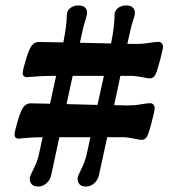

<svg xmlns="http://www.w3.org/2000/svg" viewBox="-20 -620 621 703"><path d="M33.2 -126.5Q33.2 -138.2 45.4 -179Q57.6 -219.7 67.4 -230Q78.1 -241.7 91.3 -241.7Q108.9 -241.7 163.1 -240.2L185.5 -342.3H168Q150.4 -342.3 129.4 -341.1Q108.4 -339.8 93.8 -338.6Q79.1 -337.4 77.1 -337.4Q71.8 -337.4 67.4 -341.3Q63 -345.2 63 -351.6Q63 -363.3 75.4 -404.1Q87.9 -444.8 97.7 -455.1Q107.9 -466.3 121.6 -466.3Q144.5 -466.3 211.9 -464.8Q224.6 -527.8 224.6 -564.9Q224.6 -580.1 236.8 -590.1Q249 -600.1 267.1 -600.1Q298.8 -600.1 298.8 -572.3Q298.8 -565.4 293 -547.1Q287.1 -528.8 284.2 -516.1L272.5 -463.4Q347.2 -461.4 386.7 -460.9Q399.4 -524.4 399.4 -564.9Q399.4 -580.1 411.6 -590.1Q423.8 -600.1 441.9 -600.1Q458.5 -600.1 466.3 -592.3Q474.1 -584.5 474.1 -572.3Q474.1 -565.4 468 -547.4Q461.9 -529.3 459 -516.1L446.3 -459.5Q461.9 -459 477.5 -459Q502.9 -459 526.1 -462.9Q549.3 -466.8 560.5 -466.8Q567.4 -466.8 572 -461.7Q576.7 -456.5 576.7 -449.2Q576.7 -439.5 565.7 -398.4Q554.7 -357.4 548.8 -346.2Q542 -333 527.8 -333Q522.9 -333 499.5 -337.6Q476.1 -342.3 458 -342.3H420.9L397.9 -234.9Q407.7 -234.9 419.9 -234.6Q432.1 -234.4 438.5 -234.1Q444.8 -233.9 447.3 -233.9Q472.7 -233.9 495.8 -238Q519 -242.2 530.3 -242.2Q537.1 -242.2 541.7 -236.8Q546.4 -231.4 546.4 -224.1Q546.4 -214.4 535.6 -173.3Q524.9 -132.3 519 -121.1Q512.2 -107.9 498 -107.9Q493.2 -107.9 469.7 -112.8Q446.3 -117.7 428.2 -117.7H372.6L342.3 21Q338.4 39.1 325 51Q311.5 63 295.4 63Q264.2 63 264.2 32.7Q264.2 25.4 277.6 -0.7Q291 -26.9 297.4 -55.2L311 -117.7H197.3L167.5 21Q163.6 39.1 150.1 51Q136.7 63 120.6 63Q88.9 63 88.9 32.7Q88.9 25.4 102.5 -0.7Q116.2 -26.9 122.6 -55.2L136.2 -117.7Q118.7 -117.7 98.1 -116.5Q77.6 -115.2 63.2 -113.8Q48.8 -112.3 46.9 -112.3Q41.5 -112.3 37.4 -116.2Q33.2 -120.1 33.2 -126.5ZM223.6 -238.8Q231 -238.8 273.2 -237.5Q315.4 -236.3 336.9 -235.8L360.4 -342.3H246.1Z"/></svg>

Font: Cooper*
Style: Bold Italic
Weight: 700
Italic angle: -7°
Designer: Owen Earl
Foundry: indestructible type*
Version: Version 0.001